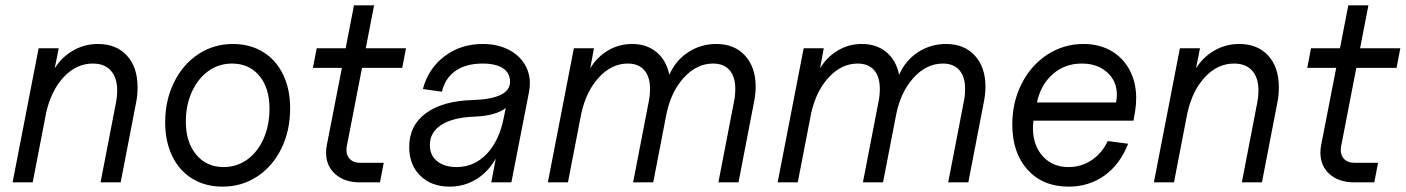

<svg xmlns="http://www.w3.org/2000/svg" viewBox="-20 -680 5242 716"><path d="M417 -343Q417 -390 393.5 -416.5Q370 -443 326 -443Q265 -443 218 -393Q171 -343 152 -259L102 0H27L124 -500H199L184 -425Q210 -467 252.5 -491.5Q295 -516 345 -516Q414 -516 453.5 -472.5Q493 -429 493 -355Q493 -324 488 -300L430 0H355L413 -300Q417 -320 417 -343Z M596 -224Q596 -306 629 -373Q662 -440 719.5 -478Q777 -516 848 -516Q912 -516 960.5 -486.5Q1009 -457 1035.5 -402.5Q1062 -348 1062 -276Q1062 -193 1029.5 -126.5Q997 -60 939.5 -22Q882 16 810 16Q746 16 697.5 -13.5Q649 -43 622.5 -97.5Q596 -152 596 -224ZM814 -57Q863 -57 902 -85Q941 -113 963 -163Q985 -213 985 -275Q985 -352 947 -397.5Q909 -443 845 -443Q796 -443 757 -415Q718 -387 695.5 -337.5Q673 -288 673 -226Q673 -150 711.5 -103.5Q750 -57 814 -57Z M1196 -111Q1196 -125 1199 -140L1255 -427H1147L1161 -500H1269L1300 -660H1375L1344 -500H1494L1480 -427H1330L1273 -133Q1272 -128 1272 -120Q1272 -99 1285.5 -86Q1299 -73 1321 -73H1411L1397 0H1322Q1265 0 1230.5 -30.5Q1196 -61 1196 -111Z M1506 -132Q1506 -212 1568.5 -258Q1631 -304 1745 -307Q1882 -312 1882 -375Q1882 -408 1855.5 -425.5Q1829 -443 1780 -443Q1718 -443 1679 -416Q1640 -389 1628 -338L1557 -348Q1577 -424 1637.5 -470Q1698 -516 1780 -516Q1832 -516 1872 -497Q1912 -478 1934 -444.5Q1956 -411 1956 -369Q1956 -355 1953 -338L1887 0H1812L1829 -89Q1801 -39 1756 -11.5Q1711 16 1657 16Q1589 16 1547.5 -24.5Q1506 -65 1506 -132ZM1683 -57Q1748 -57 1795 -106Q1842 -155 1859 -243L1866 -277Q1828 -248 1749 -245Q1669 -242 1626 -214.5Q1583 -187 1583 -139Q1583 -101 1610 -79Q1637 -57 1683 -57Z M2722 -349Q2722 -394 2700.5 -418.5Q2679 -443 2639 -443Q2577 -443 2528 -388Q2479 -333 2463 -243L2416 0H2341L2399 -300Q2404 -323 2404 -349Q2404 -394 2382.5 -418.5Q2361 -443 2321 -443Q2262 -443 2214.5 -392.5Q2167 -342 2148 -258L2098 0H2023L2120 -500H2195L2181 -425Q2206 -467 2247 -491.5Q2288 -516 2337 -516Q2392 -516 2428.5 -485.5Q2465 -455 2476 -401Q2499 -454 2546 -485Q2593 -516 2651 -516Q2719 -516 2758.5 -472.5Q2798 -429 2798 -357Q2798 -330 2792 -300L2734 0H2659L2717 -300Q2722 -323 2722 -349Z M3579 -349Q3579 -394 3557.5 -418.5Q3536 -443 3496 -443Q3434 -443 3385 -388Q3336 -333 3320 -243L3273 0H3198L3256 -300Q3261 -323 3261 -349Q3261 -394 3239.5 -418.5Q3218 -443 3178 -443Q3119 -443 3071.5 -392.5Q3024 -342 3005 -258L2955 0H2880L2977 -500H3052L3038 -425Q3063 -467 3104 -491.5Q3145 -516 3194 -516Q3249 -516 3285.5 -485.5Q3322 -455 3333 -401Q3356 -454 3403 -485Q3450 -516 3508 -516Q3576 -516 3615.5 -472.5Q3655 -429 3655 -357Q3655 -330 3649 -300L3591 0H3516L3574 -300Q3579 -323 3579 -349Z M3755 -216Q3755 -299 3790 -368Q3825 -437 3886 -476.5Q3947 -516 4020 -516Q4079 -516 4123.5 -490.5Q4168 -465 4192.5 -419Q4217 -373 4217 -315Q4217 -288 4213 -265L4207 -230H3834Q3832 -212 3832 -203Q3832 -138 3868.5 -97.5Q3905 -57 3965 -57Q4012 -57 4050.5 -82.5Q4089 -108 4111 -154L4187 -144Q4157 -67 4099 -25.5Q4041 16 3965 16Q3869 16 3812 -47Q3755 -110 3755 -216ZM4145 -327Q4145 -378 4108.5 -410.5Q4072 -443 4014 -443Q3951 -443 3906 -403.5Q3861 -364 3847 -298H4142Q4145 -313 4145 -327Z M4673 -343Q4673 -390 4649.5 -416.5Q4626 -443 4582 -443Q4521 -443 4474 -393Q4427 -343 4408 -259L4358 0H4283L4380 -500H4455L4440 -425Q4466 -467 4508.5 -491.5Q4551 -516 4601 -516Q4670 -516 4709.5 -472.5Q4749 -429 4749 -355Q4749 -324 4744 -300L4686 0H4611L4669 -300Q4673 -320 4673 -343Z M4904 -111Q4904 -125 4907 -140L4963 -427H4855L4869 -500H4977L5008 -660H5083L5052 -500H5202L5188 -427H5038L4981 -133Q4980 -128 4980 -120Q4980 -99 4993.5 -86Q5007 -73 5029 -73H5119L5105 0H5030Q4973 0 4938.5 -30.5Q4904 -61 4904 -111Z"/></svg>

Font: MedMera Sans
Style: Italic
Weight: 400
Italic angle: -11°
Designer: Kasper Nordkvist
Foundry: UNCUT.wtf
Version: Version 1.300